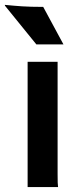

<svg xmlns="http://www.w3.org/2000/svg" viewBox="-50 -762 321 782"><path d="M62.5 0H186.5C185.1 -8.3 184.6 -21.5 184.6 -54.7V-510.3H62.5ZM98.1 -581.1H208.5L126 -733.9C53.2 -733.9 21.5 -737.3 -30.3 -742.2L-29.8 -738.8Z"/></svg>

Font: HammersmithOne
Style: Regular
Weight: 400
Designer: Nicole Fally
Foundry: Nicole Fally
Version: Version 1.003